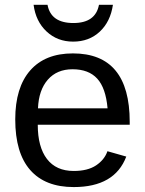

<svg xmlns="http://www.w3.org/2000/svg" viewBox="-20 -757 596 787"><path d="M134.8 -245.6Q134.8 -154.8 172.4 -105.5Q210 -56.2 282.2 -56.2Q339.4 -56.2 373.8 -79.1Q408.2 -102.1 420.4 -137.2L497.6 -115.2Q450.2 9.8 282.2 9.8Q165 9.8 103.8 -60.1Q42.5 -129.9 42.5 -267.6Q42.5 -398.4 103.8 -468.3Q165 -538.1 278.8 -538.1Q511.7 -538.1 511.7 -257.3V-245.6ZM420.9 -313Q413.6 -396.5 378.4 -434.8Q343.3 -473.1 277.3 -473.1Q213.4 -473.1 176 -430.4Q138.7 -387.7 135.7 -313ZM279.8 -586.4Q215.3 -586.4 170.9 -627.9Q126.5 -669.4 117.7 -737.3H174.8Q188.5 -662.6 280.8 -662.6Q371.6 -662.6 385.7 -737.3H442.9Q432.6 -668 388.9 -627.2Q345.2 -586.4 279.8 -586.4Z"/></svg>

Font: Liberation Sans
Style: Regular
Weight: 400
Designer: Steve Matteson
Foundry: Ascender Corporation
Version: Version 2.00.1